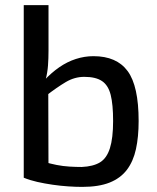

<svg xmlns="http://www.w3.org/2000/svg" viewBox="-20 -720 615 752"><path d="M346 -500Q437 -500 480 -441.5Q523 -383 523 -246Q523 -184 512.5 -136Q502 -88 477 -55Q452 -22 409.5 -5Q367 12 302 12Q277 12 247 10Q217 8 186 3.5Q155 -1 126 -7.5Q97 -14 73 -24L150 -87Q176 -79 201.5 -74Q227 -69 252.5 -67.5Q278 -66 300 -66Q345 -68 371.5 -84Q398 -100 410.5 -139.5Q423 -179 423 -246Q423 -311 413.5 -348.5Q404 -386 379.5 -402.5Q355 -419 310 -419Q272 -419 237.5 -398.5Q203 -378 159 -344L152 -404Q181 -435 212 -456.5Q243 -478 277 -489Q311 -500 346 -500ZM170 -700V-522Q170 -491 168 -463.5Q166 -436 159 -409L169 -395L170 -19L73 -24V-700Z"/></svg>

Font: Exo 2 Medium
Style: Regular
Weight: 500
Designer: Natanael Gama
Foundry: Natanael Gama
Version: Version 2.010